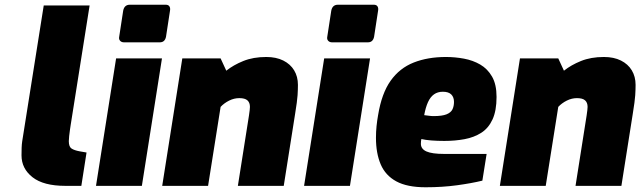

<svg xmlns="http://www.w3.org/2000/svg" viewBox="-20 -786 2708 812"><path d="M256 0Q164 0 117.5 -36.5Q71 -73 71 -129Q71 -146 71.5 -161Q72 -176 74 -189L165 -763H359L279 -258Q278 -252 276 -238Q274 -224 272.5 -210.5Q271 -197 271 -189Q271 -165 283 -157.5Q295 -150 317 -146L346 -141L324 0Z M504 -607Q494 -607 488 -613.5Q482 -620 484 -630L501 -741Q506 -766 529 -766H681Q692 -766 696.5 -759Q701 -752 699 -741L682 -630Q677 -607 656 -607ZM386 0 471 -539H665L580 0Z M666 0 751 -539H913L937 -487Q967 -511 1009 -528Q1051 -545 1106 -545Q1148 -545 1178 -530Q1208 -515 1224 -488.5Q1240 -462 1240 -427Q1240 -408 1238.5 -383.5Q1237 -359 1228 -304L1180 0H986L1033 -298Q1035 -312 1036 -320.5Q1037 -329 1037 -334Q1037 -352 1026.5 -361.5Q1016 -371 992 -371Q970 -371 949 -360.5Q928 -350 913 -334L860 0Z M1384 -607Q1374 -607 1368 -613.5Q1362 -620 1364 -630L1381 -741Q1386 -766 1409 -766H1561Q1572 -766 1576.5 -759Q1581 -752 1579 -741L1562 -630Q1557 -607 1536 -607ZM1266 0 1351 -539H1545L1460 0Z M1780 6Q1702 6 1656 -19Q1610 -44 1590 -91Q1570 -138 1570 -203Q1570 -229 1572.5 -253Q1575 -277 1579 -299Q1594 -391 1632 -444.5Q1670 -498 1729.5 -521.5Q1789 -545 1866 -545Q1904 -545 1942 -538Q1980 -531 2011 -513Q2042 -495 2061 -462Q2080 -429 2080 -376Q2080 -318 2063 -281Q2046 -244 2015.5 -224.5Q1985 -205 1945 -197.5Q1905 -190 1859 -190Q1829 -190 1804 -192Q1779 -194 1762 -198Q1761 -194 1760.5 -188.5Q1760 -183 1760 -178Q1760 -156 1783.5 -145.5Q1807 -135 1859 -135H2038L2020 -22Q1975 -11 1913 -2.5Q1851 6 1780 6ZM1813 -295Q1850 -295 1868.5 -302.5Q1887 -310 1893.5 -323.5Q1900 -337 1900 -355Q1900 -375 1888.5 -386.5Q1877 -398 1853 -398Q1831 -398 1815.5 -387Q1800 -376 1790 -354Q1780 -332 1774 -299Q1784 -298 1794 -296.5Q1804 -295 1813 -295Z M2094 0 2179 -539H2341L2365 -487Q2395 -511 2437 -528Q2479 -545 2534 -545Q2576 -545 2606 -530Q2636 -515 2652 -488.5Q2668 -462 2668 -427Q2668 -408 2666.5 -383.5Q2665 -359 2656 -304L2608 0H2414L2461 -298Q2463 -312 2464 -320.5Q2465 -329 2465 -334Q2465 -352 2454.5 -361.5Q2444 -371 2420 -371Q2398 -371 2377 -360.5Q2356 -350 2341 -334L2288 0Z"/></svg>

Font: Exo Thin Black
Style: Italic
Weight: 900
Italic angle: -9°
Version: Version 2.000